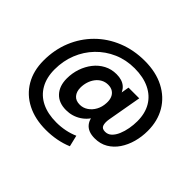

<svg xmlns="http://www.w3.org/2000/svg" viewBox="-184 -924 1405 1405"><g transform="rotate(45 518.5 -221.0)"><path d="M434 214Q322 214 238.5 171.5Q155 129 109 50.5Q63 -28 63 -134Q63 -246 102 -341Q141 -436 212 -507Q283 -578 379.5 -617Q476 -656 589 -656Q705 -656 790 -612Q875 -568 921 -490Q967 -412 967 -309Q967 -248 951.5 -192Q936 -136 906 -91.5Q876 -47 832 -21Q788 5 730 5Q661 5 629 -35Q597 -75 606 -141L609 -173L629 -119Q605 -61 552.5 -27Q500 7 436 7Q360 7 318 -38.5Q276 -84 276 -161Q276 -216 293 -266Q310 -316 341 -355.5Q372 -395 415.5 -418Q459 -441 512 -441Q570 -441 603.5 -412.5Q637 -384 644 -331L623 -316L643 -433H754L707 -167Q701 -130 709 -106.5Q717 -83 750 -83Q779 -83 800 -103Q821 -123 835 -156Q849 -189 856 -228Q863 -267 863 -305Q863 -386 829 -444Q795 -502 730 -533.5Q665 -565 575 -565Q487 -565 412.5 -532.5Q338 -500 282.5 -442.5Q227 -385 196.5 -309Q166 -233 166 -145Q166 -61 200 -1Q234 59 297.5 90Q361 121 449 121Q496 121 540 112Q584 103 622 86L643 174Q596 194 543 204Q490 214 434 214ZM479 -92Q513 -92 542 -111.5Q571 -131 589 -164Q607 -197 609 -239Q611 -269 602 -292.5Q593 -316 573 -329.5Q553 -343 523 -343Q494 -343 470 -330Q446 -317 429 -294.5Q412 -272 403 -243.5Q394 -215 394 -184Q394 -143 415.5 -117.5Q437 -92 479 -92Z"/></g></svg>

Font: DM Sans 24pt
Style: Bold Italic
Weight: 700
Italic angle: -10°
Designer: Colophon Foundry, Jonny Pinhorn
Foundry: Colophon Foundry
Version: Version 4.004;gftools[0.9.30]